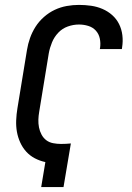

<svg xmlns="http://www.w3.org/2000/svg" viewBox="-20 -763 540 783"><path d="M148 0 165 -102Q142 -107 122 -117.5Q102 -128 87 -144.5Q72 -161 62.5 -182Q53 -203 49 -225.5Q45 -248 46 -272.5Q47 -297 51 -321L90 -559Q94 -584 102.5 -608Q111 -632 125 -654Q139 -676 159.5 -694Q180 -712 203.5 -723Q227 -734 252 -738.5Q277 -743 302 -743Q327 -743 351.5 -739.5Q376 -736 398 -726.5Q420 -717 437.5 -701.5Q455 -686 465.5 -665Q476 -644 479 -619.5Q482 -595 478 -570Q478 -568 477.5 -566.5Q477 -565 477 -563H387Q387 -564 387.5 -565Q388 -566 388 -567Q391 -587 387 -606Q383 -625 370.5 -638.5Q358 -652 339.5 -657.5Q321 -663 302 -663Q279 -663 256.5 -655Q234 -647 217.5 -629.5Q201 -612 192 -590Q183 -568 179 -546L140 -308Q137 -291 136.5 -275Q136 -259 139 -243.5Q142 -228 149.5 -214Q157 -200 169 -191Q181 -182 197 -179Q213 -176 229 -176Q239 -176 249 -176.5Q259 -177 269 -178L239 0Z"/></svg>

Font: Iosevka SS04 Medium
Style: Italic
Weight: 500
Italic angle: -9°
Monospace: yes
Designer: Belleve Invis
Foundry: Belleve Invis
Version: Version 19.0.0; ttfautohint (v1.8.4)